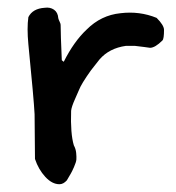

<svg xmlns="http://www.w3.org/2000/svg" viewBox="-20 -451 452 494"><path d="M144 -292Q170 -344 203 -375Q240 -412 290 -417Q339 -423 383 -405Q402 -386 402 -374Q402 -351 398 -347Q379 -328 366 -328Q365 -328 351.5 -330Q338 -332 327 -333H304Q261 -327 236 -298L214 -270Q189 -235 183 -219Q181 -214 172.5 -195Q164 -176 163 -166Q161 -107 170 -77Q175 -68 176 -57.5Q177 -47 176.5 -40.5Q176 -34 170.5 -21.5Q165 -9 162.5 -5Q160 -1 152 13Q143 23 133 23Q114 23 96.5 4Q79 -15 70 -42L69 -157Q67 -196 53 -337Q49 -379 53 -407Q64 -429 95 -431Q109 -433 119 -426Q129 -419 130 -404Q131 -400 133.5 -395Q136 -390 136 -387Q136 -365 139 -296Z"/></svg>

Font: Excalifont
Style: Regular
Weight: 400
Designer: Your Own Font Foundry (Virgil); Ján Filípek / DizajnDesign (Excalifont, modifications)
Foundry: Your Own Font Foundry (Virgil); Ján Filípek / DizajnDesign (Excalifont, modifications)
Version: Version 1.000;Glyphs 3.2 (3227)